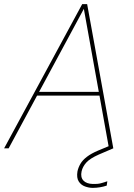

<svg xmlns="http://www.w3.org/2000/svg" viewBox="-29 -720 650 932"><path d="M-9 0 370 -700H394L521 0H500L378 -677L13 0ZM135 -256 148 -274H464L469 -256ZM421 192Q403 192 383.5 185Q364 178 353 160.5Q342 143 347 112Q351 93 361.5 75Q372 57 393 41Q414 25 447 11L512 -16L521 0L451 30Q408 49 390 69Q372 89 367 112Q361 140 375.5 156Q390 172 421 173Q444 174 461 169.5Q478 165 492 160L489 181Q474 186 456.5 189Q439 192 421 192Z"/></svg>

Font: DM Sans 12pt Thin
Style: Italic
Weight: 250
Italic angle: -10°
Version: Version 4.004;gftools[0.9.30]